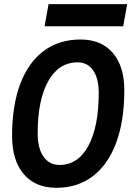

<svg xmlns="http://www.w3.org/2000/svg" viewBox="-20 -893 631 923"><path d="M250.5 9.8Q150.4 9.8 94.2 -55.9Q38.1 -121.6 38.1 -239.3Q38.1 -385.3 77.1 -489Q116.2 -592.8 189.9 -647.9Q263.7 -703.1 367.2 -703.1Q466.3 -703.1 522 -638.9Q577.6 -574.7 577.6 -459.5Q577.6 -312 538.6 -207Q499.5 -102.1 426.5 -46.1Q353.5 9.8 250.5 9.8ZM266.1 -100.1Q355 -100.1 404.8 -191.9Q454.6 -283.7 454.6 -447.3Q454.6 -516.1 427.7 -554.7Q400.9 -593.3 353 -593.3Q262.7 -593.3 211.9 -502.9Q161.1 -412.6 161.1 -251.5Q161.1 -180.2 189 -140.1Q216.8 -100.1 266.1 -100.1ZM194.3 -766.6 213.4 -873H591.3L572.3 -766.6Z"/></svg>

Font: Cascadia Code PL SemiBold
Style: Italic
Weight: 600
Italic angle: -10°
Monospace: yes
Designer: Aaron Bell
Foundry: Saja Typeworks
Version: Version 2404.023; ttfautohint (v1.8.4)